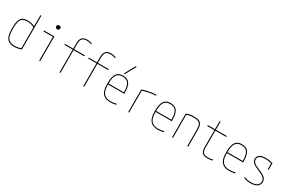

<svg xmlns="http://www.w3.org/2000/svg" viewBox="141 -2139 5218 3497"><g transform="rotate(30 2750.0 -390.0)"><path d="M261 10Q188 10 144.5 -17.5Q101 -45 81.5 -106.5Q62 -168 62 -270Q62 -366 79.5 -423Q97 -480 136.5 -505Q176 -530 243 -530Q289 -530 330 -520Q371 -510 403 -490L393 -473Q363 -491 325 -500.5Q287 -510 243 -510Q183 -510 147.5 -488Q112 -466 97 -413.5Q82 -361 82 -270Q82 -173 99 -116Q116 -59 155.5 -34.5Q195 -10 261 -10Q341 -10 403 -40L392 -22V-730H412V-22Q384 -8 345.5 1Q307 10 261 10Z M786 0V-500H586V-520H806V0ZM784 -658Q765 -658 753.5 -669Q742 -680 742 -699Q742 -718 753.5 -729Q765 -740 784 -740Q803 -740 814.5 -729Q826 -718 826 -699Q826 -680 814.5 -669Q803 -658 784 -658Z M1214 0V-480H1040V-500H1214V-620Q1214 -697 1249.5 -733.5Q1285 -770 1358 -770Q1382 -770 1405.5 -765.5Q1429 -761 1460 -750V-729Q1432 -740 1408 -745Q1384 -750 1358 -750Q1293 -750 1263.5 -719Q1234 -688 1234 -620V-500H1460V-480H1234V0Z M1714 0V-480H1540V-500H1714V-620Q1714 -697 1749.5 -733.5Q1785 -770 1858 -770Q1882 -770 1905.5 -765.5Q1929 -761 1960 -750V-729Q1932 -740 1908 -745Q1884 -750 1858 -750Q1793 -750 1763.5 -719Q1734 -688 1734 -620V-500H1960V-480H1734V0Z M2283 10Q2175 10 2122.5 -51.5Q2070 -113 2070 -240V-280Q2070 -409 2113.5 -469.5Q2157 -530 2250 -530Q2343 -530 2386.5 -469.5Q2430 -409 2430 -280V-252H2080V-272H2420L2410 -262V-280Q2410 -402 2371.5 -456Q2333 -510 2250 -510Q2167 -510 2128.5 -456Q2090 -402 2090 -280V-240Q2090 -161 2110.5 -110Q2131 -59 2174 -34.5Q2217 -10 2283 -10Q2313 -10 2345 -14.5Q2377 -19 2404 -27V-6Q2376 1 2344 5.5Q2312 10 2283 10ZM2261 -570H2238L2359 -790H2382Z M2658 -475Q2703 -492 2754 -504Q2805 -516 2855.5 -523Q2906 -530 2948 -530V-510Q2889 -510 2813.5 -496Q2738 -482 2672 -459L2678 -470V0H2658Z M3283 10Q3175 10 3122.5 -51.5Q3070 -113 3070 -240V-280Q3070 -409 3113.5 -469.5Q3157 -530 3250 -530Q3343 -530 3386.5 -469.5Q3430 -409 3430 -280V-252H3080V-272H3420L3410 -262V-280Q3410 -402 3371.5 -456Q3333 -510 3250 -510Q3167 -510 3128.5 -456Q3090 -402 3090 -280V-240Q3090 -161 3110.5 -110Q3131 -59 3174 -34.5Q3217 -10 3283 -10Q3313 -10 3345 -14.5Q3377 -19 3404 -27V-6Q3376 1 3344 5.5Q3312 10 3283 10Z M3580 -498Q3615 -515 3654 -522.5Q3693 -530 3742 -530Q3810 -530 3849 -513Q3888 -496 3904 -454.5Q3920 -413 3920 -340V0H3900V-340Q3900 -408 3886.5 -444.5Q3873 -481 3839 -495.5Q3805 -510 3742 -510Q3711 -510 3684 -507Q3657 -504 3634 -497.5Q3611 -491 3589 -480L3600 -494V0H3580Z M4334 10Q4252 10 4217.5 -24.5Q4183 -59 4183 -140V-500H4032V-520H4183V-690H4203V-520H4432V-500H4203V-140Q4203 -67 4232 -38.5Q4261 -10 4334 -10Q4361 -10 4385 -14Q4409 -18 4432 -25V-4Q4407 3 4383.5 6.5Q4360 10 4334 10Z M4783 10Q4675 10 4622.5 -51.5Q4570 -113 4570 -240V-280Q4570 -409 4613.5 -469.5Q4657 -530 4750 -530Q4843 -530 4886.5 -469.5Q4930 -409 4930 -280V-252H4580V-272H4920L4910 -262V-280Q4910 -402 4871.5 -456Q4833 -510 4750 -510Q4667 -510 4628.5 -456Q4590 -402 4590 -280V-240Q4590 -161 4610.5 -110Q4631 -59 4674 -34.5Q4717 -10 4783 -10Q4813 -10 4845 -14.5Q4877 -19 4904 -27V-6Q4876 1 4844 5.5Q4812 10 4783 10Z M5231 10Q5191 10 5156.5 3Q5122 -4 5090 -18V-39Q5123 -24 5157 -17Q5191 -10 5231 -10Q5314 -10 5357 -39Q5400 -68 5400 -123Q5400 -153 5385.5 -176Q5371 -199 5336.5 -220.5Q5302 -242 5242 -266Q5152 -302 5116 -335Q5080 -368 5080 -416Q5080 -473 5125 -501.5Q5170 -530 5260 -530Q5293 -530 5323.5 -525.5Q5354 -521 5400 -509V-370H5380V-511L5395 -490Q5350 -501 5321 -505.5Q5292 -510 5260 -510Q5178 -510 5139 -486.5Q5100 -463 5100 -416Q5100 -389 5113.5 -368Q5127 -347 5159.5 -327.5Q5192 -308 5249 -285Q5344 -247 5382 -211.5Q5420 -176 5420 -123Q5420 -59 5371 -24.5Q5322 10 5231 10Z"/></g></svg>

Font: M PLUS 1 Code Thin
Style: Regular
Weight: 250
Designer: Coji Morishita
Foundry: UNDERFOREST DESIGN
Version: Version 1.002